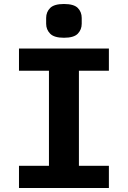

<svg xmlns="http://www.w3.org/2000/svg" viewBox="-20 -941 640 961"><path d="M75 0V-111H225V-587H75V-698H525V-587H375V-111H525V0ZM300 -752Q251 -752 231 -772.5Q211 -793 211 -822V-851Q211 -881 231 -901Q251 -921 300 -921Q350 -921 369.5 -901Q389 -881 389 -851V-822Q389 -793 369.5 -772.5Q350 -752 300 -752Z"/></svg>

Font: Lilex
Style: Regular
Weight: 400
Monospace: yes
Designer: Mike Abbink, Paul van der Laan, Pieter van Rosmalen, Mikhael Khrustik
Foundry: Mikhael Khrustik
Version: Version 2.510